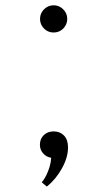

<svg xmlns="http://www.w3.org/2000/svg" viewBox="-20 -582 402 724"><path d="M182 -459.5Q168 -459.5 156.5 -466.2Q145 -473 138 -484.8Q131 -496.5 131 -510.5Q131 -525 138 -536.5Q145 -548 156.5 -555Q168 -562 182 -562Q196.5 -562 208 -555Q219.5 -548 226.5 -536.5Q233.5 -525 233.5 -510.5Q233.5 -496.5 226.5 -484.8Q219.5 -473 208 -466.2Q196.5 -459.5 182 -459.5ZM156.5 121.5 137.5 105.5Q146.5 95 154 80Q161.5 65 166.8 47.8Q172 30.5 173 13Q154.5 10 142.5 -3.8Q130.5 -17.5 130.5 -36Q130.5 -58.5 145 -72.5Q159.5 -86.5 182.5 -86.5Q206.5 -86.5 221.5 -70.8Q236.5 -55 236.5 -26Q236.5 11.5 213.5 53Q190.5 94.5 156.5 121.5Z"/></svg>

Font: Spartan Thin
Style: Regular
Weight: 400
Version: Version 1.004